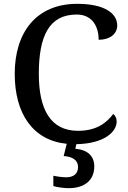

<svg xmlns="http://www.w3.org/2000/svg" viewBox="-20 -744 669 1004"><path d="M339 240C424 240 473 197 473 126C473 73 439 39 374 34L379 10C529 7 590 -57 590 -108C590 -127 583 -140 572 -148C538 -103 487 -60 388 -60C242 -60 183 -175 183 -358C183 -556 237 -668 381 -668C467 -668 496 -599 496 -536C554 -536 593 -566 593 -611C593 -675 525 -724 384 -724C169 -724 57 -574 57 -358C57 -152 150 -10 329 8L313 72C356 75 388 91 388 130C388 164 365 183 327 183C309 183 283 180 259 175V229C283 236 318 240 339 240Z"/></svg>

Font: Noto Serif Gurmukhi Medium
Style: Regular
Weight: 500
Designer: Vaibhav Singh and the Monotype Design Team
Foundry: Monotype Imaging Inc.
Version: Version 2.004